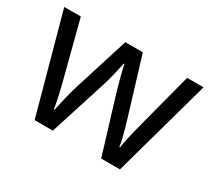

<svg xmlns="http://www.w3.org/2000/svg" viewBox="-109 -725 1003 912"><g transform="rotate(30 393.0 -269.0)"><path d="M431 -303Q425 -324 419 -344.5Q413 -365 408.5 -383.5Q404 -402 400 -418Q396 -434 394 -445H390Q388 -434 384.5 -418Q381 -402 376.5 -383Q372 -364 366.5 -343.5Q361 -323 354 -302L258 -1H158L11 -537H102L176 -251Q184 -222 191 -192.5Q198 -163 203.5 -136.5Q209 -110 211 -91H215Q218 -103 222 -121Q226 -139 230.5 -159Q235 -179 240.5 -199Q246 -219 251 -235L346 -537H442L534 -235Q541 -212 548.5 -186Q556 -160 562 -135.5Q568 -111 570 -92H574Q576 -109 581.5 -134.5Q587 -160 594.5 -190.5Q602 -221 610 -251L685 -537H775L626 -1H523Z"/></g></svg>

Font: lmalayalam15
Style: Book
Weight: 400
Designer: Jelle Bosma - Monotype Design Team
Foundry: Monotype Imaging Inc.
Version: Version 2.003